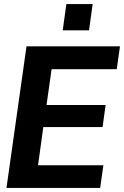

<svg xmlns="http://www.w3.org/2000/svg" viewBox="-20 -929 613 949"><path d="M12 0 111 -700H573L557 -587H235L210 -410H502L487 -301H194L168 -112H491L475 0ZM290 -779 308 -909H438L420 -779Z"/></svg>

Font: Host Grotesk ExtraBold
Style: Italic
Weight: 800
Italic angle: -8°
Designer: Doğukan Karapınar
Foundry: Element Type
Version: Version 1.003; ttfautohint (v1.8.4.7-5d5b)